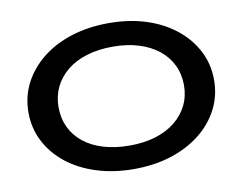

<svg xmlns="http://www.w3.org/2000/svg" viewBox="-77 -806 1168 924"><g transform="rotate(-10 506.5 -343.5)"><path d="M507 13Q408 13 324.5 -13.5Q241 -40 180.5 -88Q120 -136 86.5 -201Q53 -266 53 -343Q53 -420 86.5 -485Q120 -550 180.5 -598.5Q241 -647 324.5 -673.5Q408 -700 507 -700Q607 -700 689.5 -673.5Q772 -647 832.5 -598.5Q893 -550 926.5 -485Q960 -420 960 -343Q960 -266 926.5 -201Q893 -136 832.5 -88Q772 -40 689.5 -13.5Q607 13 507 13ZM507 -102Q577 -102 633.5 -119.5Q690 -137 730 -169.5Q770 -202 791.5 -246Q813 -290 813 -343Q813 -397 791.5 -441.5Q770 -486 730 -518Q690 -550 633.5 -567.5Q577 -585 507 -585Q436 -585 379 -567.5Q322 -550 282 -517Q242 -484 221 -440Q200 -396 200 -343Q200 -289 221 -244.5Q242 -200 282 -168Q322 -136 379 -119Q436 -102 507 -102Z"/></g></svg>

Font: BioRhyme SemiExpanded
Style: Bold
Weight: 700
Width: 6
Designer: Aoife Mooney
Foundry: Aoife Mooney Type
Version: Version 1.600;gftools[0.9.33]